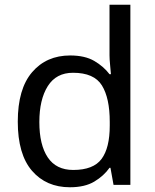

<svg xmlns="http://www.w3.org/2000/svg" viewBox="-20 -780 655 810"><path d="M275 10Q175 10 115 -59.5Q55 -129 55 -267Q55 -405 115.5 -475.5Q176 -546 276 -546Q338 -546 377.5 -523Q417 -500 442 -467H448Q447 -480 444.5 -505.5Q442 -531 442 -546V-760H530V0H459L446 -72H442Q418 -38 378 -14Q338 10 275 10ZM289 -63Q374 -63 408.5 -109.5Q443 -156 443 -250V-266Q443 -366 410 -419.5Q377 -473 288 -473Q217 -473 181.5 -416.5Q146 -360 146 -265Q146 -169 181.5 -116Q217 -63 289 -63Z"/></svg>

Font: Noto Kufi Arabic
Style: Regular
Weight: 400
Designer: Monotype Design Team, David Williams, Khaled Hosny
Foundry: Google LLC
Version: Version 2.109; ttfautohint (v1.8.4.7-5d5b)